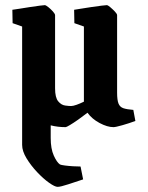

<svg xmlns="http://www.w3.org/2000/svg" viewBox="-20 -486 574 746"><path d="M204 240Q193 240 170.5 224Q148 208 124 182.5Q100 157 83 129Q66 101 66 77V-383L29 -396L28 -448Q36 -449 55 -452Q74 -455 96 -458.5Q118 -462 134.5 -464Q151 -466 154 -466Q158 -466 167.5 -458.5Q177 -451 185.5 -441.5Q194 -432 194 -427V-143Q194 -107 206 -92.5Q218 -78 233 -76Q248 -74 256 -74Q264 -74 278 -79Q292 -84 306 -91V-383L269 -396L268 -448Q274 -449 293 -452Q312 -455 334.5 -458.5Q357 -462 374.5 -464Q392 -466 395 -466Q399 -466 408.5 -458Q418 -450 426.5 -441Q435 -432 435 -427V-126Q435 -97 440.5 -83.5Q446 -70 459.5 -65.5Q473 -61 498 -59L506 -16Q482 -7 455.5 0.5Q429 8 421 8Q397 8 367 -8Q337 -24 320 -48Q302 -34 283.5 -21Q265 -8 251.5 0Q238 8 235 8Q204 8 177 1V50Q177 92 189 118.5Q201 145 213 153Q217 155 232 157Q247 159 264 160Q281 161 293 161L303 211Q276 220 245.5 230Q215 240 204 240Z"/></svg>

Font: Grenze Gotisch
Style: Bold
Weight: 700
Designer: Renata Polastri
Foundry: Omnibus-Type
Version: Version 1.001